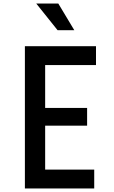

<svg xmlns="http://www.w3.org/2000/svg" viewBox="-20 -1060 640 1080"><path d="M120 0V-800H520V-694H234V-453H470V-353H234V-106H510V0ZM398 -890H304L184 -1040H308Z"/></svg>

Font: Martian Mono Condensed
Style: Regular
Weight: 400
Width: 3
Designer: Roman Shamin
Foundry: Evil Martians
Version: Version 1.000